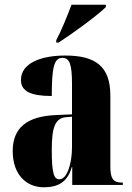

<svg xmlns="http://www.w3.org/2000/svg" viewBox="-20 -786 563 816"><path d="M219 -615V-605H229C288 -643 395 -721 430 -756V-766H284C267 -721 241 -656 219 -615ZM166 10C225 10 267 -11 285 -76H287V0H502V-10H499C461 -10 449 -26 449 -80V-380C449 -505 385 -550 257 -550C155 -550 69 -518 69 -446C69 -398 111 -378 200 -378C200 -501 210 -540 245 -540C276 -540 286 -513 286 -428V-300L218 -297C95 -292 34 -243 34 -144C34 -42 94 10 166 10ZM233 -24C210 -24 200 -45 200 -150C200 -246 215 -284 261 -288L286 -290V-161C286 -88 264 -24 233 -24Z"/></svg>

Font: Noto Serif Display ExtraCondensed Black
Style: Regular
Weight: 900
Width: 2
Designer: Monotype Design Team
Foundry: Monotype Imaging Inc.
Version: Version 2.009